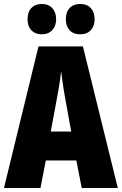

<svg xmlns="http://www.w3.org/2000/svg" viewBox="-20 -948 614 968"><path d="M392 0 365 -139H211L184 0H0L174 -714H398L574 0ZM310 -445Q305 -472 301 -497Q297 -522 294 -545.5Q291 -569 288 -589Q286 -570 283 -547Q280 -524 275.5 -499Q271 -474 266 -447L236 -285H339ZM119 -851Q119 -888 138.5 -908Q158 -928 190 -928Q224 -928 243.5 -907Q263 -886 263 -851Q263 -817 243.5 -796Q224 -775 190 -775Q158 -775 138.5 -795Q119 -815 119 -851ZM312 -851Q312 -888 331.5 -908Q351 -928 384 -928Q419 -928 438 -907Q457 -886 457 -851Q457 -817 438 -796Q419 -775 384 -775Q350 -775 331 -795.5Q312 -816 312 -851Z"/></svg>

Font: Noto Sans Khmer ExtraCondensed Black
Style: Regular
Weight: 900
Width: 2
Designer: Danh Hong and the Monotype Design Team
Foundry: Monotype Imaging Inc.
Version: Version 2.004